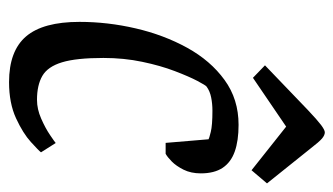

<svg xmlns="http://www.w3.org/2000/svg" viewBox="-181 -568 759 437"><g transform="rotate(90 198.5 -349.5)"><path d="M167 9.4Q96 9.4 62.9 -29.3Q29.8 -68 29.8 -151Q29.8 -215 44.6 -278.8Q59.4 -342.7 88.7 -396Q118.1 -449.3 162 -481.1Q205.8 -513 264.1 -513Q300.4 -513 324.9 -504.3Q349.4 -495.6 362 -476.7Q374.6 -457.7 374.6 -427Q374.6 -404.7 366.2 -387.8Q357.7 -370.9 347.5 -360.9Q337.3 -350.9 330 -347H305.2L297 -444.7Q295.6 -445.9 280.4 -449.7Q265.3 -453.5 232 -453.5Q216 -453.5 201.8 -450.6Q187.6 -447.8 177.1 -440.2Q174.3 -438.4 164.2 -419.3Q154.1 -400.1 141.8 -367.8Q129.4 -335.4 120.7 -293.7Q111.9 -252.1 111.9 -205.4Q111.9 -143.7 121.8 -111.2Q131.7 -78.6 152.7 -66.4Q173.8 -54.2 207.1 -54.2Q228.5 -54.2 249.9 -63.7Q271.4 -73.1 287.2 -83.8Q303.1 -94.6 305.5 -96.8L326.7 -63.3Q322.8 -58.1 303.2 -40.3Q283.6 -22.4 249.2 -6.5Q214.8 9.4 167 9.4ZM367.5 -542.5 268.2 -621.3 157.1 -545.7 128.7 -573.1 230.4 -670.7Q253 -692.1 264.4 -700.7Q275.9 -709.3 281.2 -709.3Q287.7 -709.3 295.3 -702.9Q302.9 -696.4 318.3 -676.4L397.4 -577.7Z"/></g></svg>

Font: Faustina Light
Style: Italic
Weight: 300
Italic angle: -8°
Designer: Alfonso Garcia
Foundry: http://www.omnibus-type.com
Version: Version 1.200